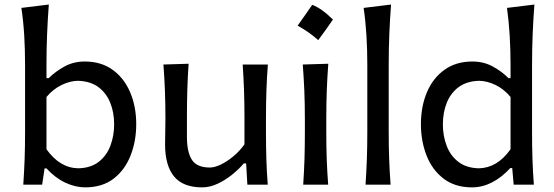

<svg xmlns="http://www.w3.org/2000/svg" viewBox="-20 -809 2425 841"><path d="M353 11.7Q310.1 11.7 265.9 -9Q221.7 -29.8 183.6 -71.3H175.3L164.6 0H82Q85.9 -58.1 87.9 -112.3Q89.8 -166.5 89.8 -231.9V-523.9Q89.8 -590.3 86.2 -652.3Q82.5 -714.4 73.7 -774.4L193.8 -789.1Q189 -725.1 186.3 -659.7Q183.6 -594.2 183.6 -523.9V-466.8H193.4Q222.2 -495.6 262.2 -517.6Q302.2 -539.6 351.1 -539.6Q422.9 -539.6 473.1 -503.4Q523.4 -467.3 550 -405Q576.7 -342.8 576.7 -264.6Q576.7 -190.9 552 -127.9Q527.3 -64.9 477.8 -26.6Q428.2 11.7 353 11.7ZM323.2 -71.8Q377.9 -73.2 412.6 -100.3Q447.3 -127.4 463.6 -170.9Q480 -214.4 480 -264.2Q480 -316.9 462.6 -359.6Q445.3 -402.3 410.2 -428Q375 -453.6 321.3 -455.1Q287.1 -454.6 250.2 -437Q213.4 -419.4 183.6 -384.3V-155.3Q241.7 -73.2 323.2 -71.8Z M865.7 11.7Q781.7 11.7 742.4 -36.1Q703.1 -84 703.1 -176.3Q703.1 -210.9 703.9 -236.8Q704.6 -262.7 704.6 -288.1Q704.6 -357.4 702.4 -413.1Q700.2 -468.8 695.8 -526.4L806.2 -529.8Q802.2 -472.2 800.5 -416.3Q798.8 -360.4 798.8 -298.3V-209Q798.8 -142.6 820.6 -108.9Q842.3 -75.2 899.4 -75.2Q920.4 -75.2 948 -88.6Q975.6 -102.1 1003.2 -125.2Q1030.8 -148.4 1050.8 -176.8V-298.3Q1050.8 -360.4 1048.8 -414.6Q1046.9 -468.8 1043 -526.4H1153.3Q1148.9 -468.8 1147 -413.1Q1145 -357.4 1145 -288.1V-231.9Q1145 -166.5 1146.7 -112.3Q1148.4 -58.1 1152.8 0H1063.5L1058.1 -93.3H1047.9Q1027.8 -69.3 997.8 -44.9Q967.8 -20.5 933.6 -4.4Q899.4 11.7 865.7 11.7Z M1347.6 -787.9Q1389.5 -771.8 1438.4 -723.4Q1422.8 -700.9 1407 -678.6Q1391.1 -656.3 1373.9 -633.2Q1333.1 -669.7 1283.7 -696.6Q1300.3 -720.2 1315.9 -742.2Q1331.5 -764.3 1347.6 -787.9ZM1308.1 0Q1312 -58.1 1313.7 -112.3Q1315.4 -166.5 1315.4 -231.9V-284.7Q1315.4 -356 1313 -412.4Q1310.5 -468.8 1306.2 -526.4L1418 -529.8Q1413.6 -470.7 1411.4 -414.1Q1409.2 -357.4 1409.2 -284.7V-231.9Q1409.2 -166.5 1411.1 -112.3Q1413.1 -58.1 1417.5 0Z M1581.1 0Q1585 -58.1 1586.9 -112.3Q1588.9 -166.5 1588.9 -231.9V-523.9Q1588.9 -590.3 1585.2 -652.3Q1581.5 -714.4 1572.8 -774.4L1692.9 -789.1Q1688 -725.1 1685.3 -659.7Q1682.6 -594.2 1682.6 -523.9V-231.9Q1682.6 -166.5 1684.6 -112.3Q1686.5 -58.1 1690.9 0Z M2047.4 11.7Q1972.7 11.7 1922.9 -26.6Q1873 -64.9 1848.4 -127.9Q1823.7 -190.9 1823.7 -264.6Q1823.7 -342.8 1850.1 -405Q1876.5 -467.3 1927 -503.4Q1977.5 -539.6 2049.3 -539.6Q2098.6 -539.6 2138.7 -517.6Q2178.7 -495.6 2207 -466.8H2216.3V-523.9Q2216.3 -590.3 2212.6 -652.3Q2209 -714.4 2200.7 -774.4L2320.8 -789.1Q2315.9 -725.1 2313.2 -659.7Q2310.5 -594.2 2310.5 -523.9V-231.9Q2310.5 -166.5 2312.3 -112.3Q2314 -58.1 2318.4 0H2230L2223.6 -72.8H2215.3Q2136.7 11.7 2047.4 11.7ZM2077.1 -71.8Q2158.2 -73.2 2216.3 -155.3V-384.3Q2187 -419.4 2150.1 -437Q2113.3 -454.6 2078.6 -455.1Q2024.9 -453.6 1989.7 -428Q1954.6 -402.3 1937.3 -359.6Q1919.9 -316.9 1919.9 -264.2Q1919.9 -214.4 1936.3 -170.9Q1952.6 -127.4 1987.5 -100.3Q2022.5 -73.2 2077.1 -71.8Z"/></svg>

Font: Pinar-FD Medium
Style: Regular
Weight: 500
Designer: Amin Abedi
Version: Version 3.000